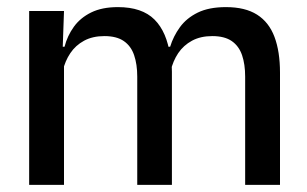

<svg xmlns="http://www.w3.org/2000/svg" viewBox="-20 -520 864 540"><path d="M669.5 0V-304.5Q669.5 -339 660.8 -364.8Q652 -390.5 631.8 -404.5Q611.5 -418.5 577 -418.5Q544 -418.5 520 -405.5Q496 -392.5 481.2 -370.5Q466.5 -348.5 460 -320.5L447 -388.5H458.5Q467.5 -418 486 -443.5Q504.5 -469 536 -484.5Q567.5 -500 615.5 -500Q669.5 -500 703 -478.8Q736.5 -457.5 752 -416.2Q767.5 -375 767.5 -315.5V0ZM62 0V-489H160L156 -374.5L160 -368.5V0ZM366 0V-304.5Q366 -339 357.2 -364.8Q348.5 -390.5 328.2 -404.5Q308 -418.5 273.5 -418.5Q240.5 -418.5 216.5 -405.5Q192.5 -392.5 177.8 -370.5Q163 -348.5 156.5 -320.5L140.5 -388.5H161.5Q169.5 -419.5 187.8 -444.8Q206 -470 236.5 -485Q267 -500 311.5 -500Q379.5 -500 414.5 -465Q449.5 -430 458.5 -363Q461 -353.5 462.2 -341.5Q463.5 -329.5 463.5 -318V0Z"/></svg>

Font: Anek Odia Medium Medium
Style: Regular
Weight: 500
Version: Version 1.003